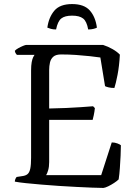

<svg xmlns="http://www.w3.org/2000/svg" viewBox="-20 -925 675 945"><path d="M489 0Q467 0 432.5 -1.5Q398 -3 356 -5Q314 -7 269.5 -10Q225 -13 183.5 -16.5Q142 -20 108 -23.5Q74 -27 53 -31Q53 -38 56 -44.5Q59 -51 62 -54L88 -58Q106 -60 115.5 -68Q125 -76 129 -95Q133 -114 133 -148V-578Q133 -603 136 -619Q139 -635 143.5 -644Q148 -653 150 -655H63Q60 -658 57 -663Q54 -668 53 -675Q58 -681 69.5 -687.5Q81 -694 93 -699Q105 -704 110 -704H487Q512 -696 534.5 -683Q557 -670 570 -656Q567 -600 558.5 -556.5Q550 -513 543 -492Q527 -492 514.5 -495Q502 -498 497 -501L474 -642Q454 -645 422.5 -648.5Q391 -652 354.5 -654.5Q318 -657 281 -657Q255 -657 242.5 -646Q230 -635 226 -617.5Q222 -600 222 -580V-391Q267 -392 305.5 -393.5Q344 -395 377 -397.5Q410 -400 438 -402L447 -393Q445 -374 441.5 -358Q438 -342 436 -335H222V-127Q222 -104 217 -87Q212 -70 207 -63H478L530 -224Q545 -224 558 -219Q571 -214 575 -210Q575 -187 573.5 -158Q572 -129 570 -98.5Q568 -68 564 -42Q556 -34 541.5 -24.5Q527 -15 512.5 -8Q498 -1 489 0ZM335 -905Q394 -905 422 -873.5Q450 -842 457 -789Q452 -786 440.5 -783Q429 -780 414 -780Q407 -820 389 -834Q371 -848 335 -848Q299 -848 281.5 -834Q264 -820 256 -780Q241 -780 230.5 -783Q220 -786 213 -789Q220 -840 247.5 -872.5Q275 -905 335 -905Z"/></svg>

Font: Texturina 12pt Light
Style: Regular
Weight: 300
Designer: Guillermo Torres Carreño
Foundry: Omnibus-Type
Version: Version 1.002